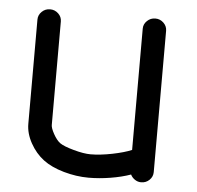

<svg xmlns="http://www.w3.org/2000/svg" viewBox="-44 -584 646 629"><g transform="rotate(5 279.0 -269.5)"><path d="M57.6 -501.5Q57.6 -516.6 69 -527.6Q80.3 -538.6 96.2 -538.6Q111.8 -538.6 123.2 -527.8Q134.5 -517.1 134.5 -502V-161.1Q134.5 -151.4 145 -132.3Q155.5 -113.3 167.2 -104.5Q180.4 -95.2 213.6 -86.1Q246.8 -76.9 269.3 -76.9Q300.3 -76.9 340 -84.8Q379.6 -92.8 403.8 -103V-502Q403.8 -516.8 415.2 -527.7Q426.5 -538.6 442.4 -538.6Q458 -538.6 469.4 -527.6Q480.7 -516.6 480.7 -501.5V-79.8V-76.9V-36.9Q480.7 -21.7 469.5 -10.9Q458.3 0 442.4 0Q430.9 0 421.5 -6.5Q412.1 -12.9 407.5 -22.5Q377.7 -12 340.8 -6Q304 0 269.3 0Q228.8 0 187.3 -11.8Q145.8 -23.7 119.6 -43.5Q92.5 -64 75.1 -95.6Q57.6 -127.2 57.6 -158.7Z"/></g></svg>

Font: Tecnico
Style: Grueso
Weight: 700
Version: Version 1.3